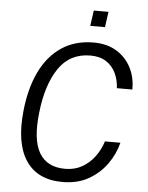

<svg xmlns="http://www.w3.org/2000/svg" viewBox="-60 -948 775 1007"><g transform="rotate(5 327.5 -445.0)"><path d="M307 10Q175 10 114 -81.5Q53 -173 71 -344Q83 -462.5 125 -550Q167 -637.5 238 -685.2Q309 -733 407.5 -733Q478 -733 528.2 -702Q578.5 -671 604.8 -619.2Q631 -567.5 630 -505H548.5Q546.5 -548.5 529.2 -584.5Q512 -620.5 479 -642Q446 -663.5 396 -663.5Q288 -663.5 229 -576.5Q170 -489.5 154 -342Q137.5 -198 178.5 -129Q219.5 -60 315 -60Q365 -60 404 -82.2Q443 -104.5 470 -141.2Q497 -178 510.5 -221.5H592Q577 -161.5 539.5 -108.8Q502 -56 443.8 -23Q385.5 10 307 10ZM381 -818.5 392.5 -900H470L458.5 -818.5Z"/></g></svg>

Font: Public Sans Light
Style: Italic
Weight: 300
Italic angle: -8°
Designer: The Public Sans project authors (U.S. Web Design System). Libre Franklin designed by Pablo Impallari and Rodrigo Fuenzal
Version: Version 1.007; ttfautohint (v1.8.1) -l 8 -r 50 -G 200 -x 14 